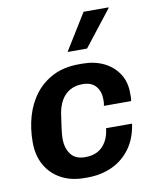

<svg xmlns="http://www.w3.org/2000/svg" viewBox="-86 -826 731 902"><g transform="rotate(-10 279.5 -375.0)"><path d="M244 10Q181 10 133.5 -15.5Q86 -41 59.5 -87.5Q33 -134 33 -198Q33 -263 50 -321.5Q67 -380 101.5 -424.5Q136 -469 188 -495Q240 -521 311 -521H326Q384 -521 428.5 -499.5Q473 -478 499 -438Q525 -398 524 -343Q524 -335 524 -326Q524 -317 522 -308H392Q394 -315 394.5 -322.5Q395 -330 395 -338Q395 -377 374 -401.5Q353 -426 311 -426Q276 -426 250.5 -411.5Q225 -397 209.5 -370.5Q194 -344 188 -308Q182 -269 178 -237.5Q174 -206 174 -189Q174 -146 195.5 -116Q217 -86 265 -86Q299 -86 323.5 -99Q348 -112 364 -138.5Q380 -165 384 -203H508Q498 -133 463 -85.5Q428 -38 375.5 -14Q323 10 259 10ZM268 -587 375 -760H493L494 -757L361 -587Z"/></g></svg>

Font: Chivo SemiBold
Style: Italic
Weight: 600
Italic angle: -8.05°
Designer: Hector Gatti
Foundry: Omnibus-Type
Version: Version 2.002